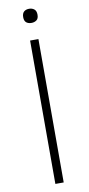

<svg xmlns="http://www.w3.org/2000/svg" viewBox="-99 -938 450 976"><g transform="rotate(-10 125.5 -450.0)"><path d="M104 -740H147V0H104ZM127 -827Q110 -827 100 -835.5Q90 -844 90 -863Q90 -882 100 -891Q110 -900 127 -900Q142 -900 153 -891.5Q164 -883 164 -863Q164 -843 153 -835Q142 -827 127 -827Z"/></g></svg>

Font: Encode Sans Wide
Style: Thin
Weight: 100
Designer: Pablo Impallari, Andres Torresi
Foundry: Pablo Impallari, Andres Torresi
Version: Version 1.000; ttfautohint (v1.00) -l 8 -r 50 -G 200 -x 14 -